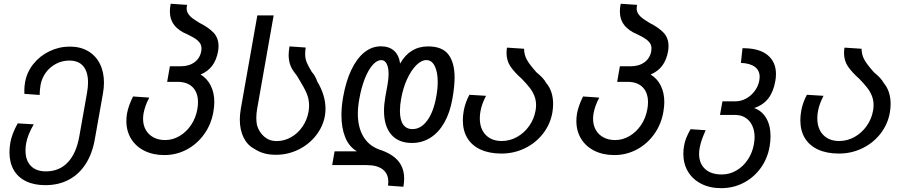

<svg xmlns="http://www.w3.org/2000/svg" viewBox="-20 -807 4840 1024"><path d="M30.5 5.5Q30.5 -19 35 -46Q43.5 -94 74.5 -149L160 -144Q127.5 -88.5 119.5 -43Q116 -24 116 -4Q116 48 144.2 77.5Q172.5 107 224.5 107Q296 107 341.5 59Q387 11 403 -80L444 -311Q449.5 -342.5 449.5 -367Q449.5 -423 424.5 -453.5Q399.5 -484 350 -484Q311.5 -484 278.5 -466.5Q245.5 -449 224.2 -419.5Q203 -390 196.5 -355Q191.5 -326 191.5 -300.5L110 -306.5Q110 -308.5 109.8 -326Q109.5 -343.5 114 -370Q123.5 -422.5 158 -465.8Q192.5 -509 244 -533.8Q295.5 -558.5 353 -558.5Q408.5 -558.5 449.5 -534.5Q490.5 -510.5 512.5 -467Q534.5 -423.5 534.5 -366Q534.5 -339.5 529 -308L486 -66Q472.5 12.5 436.8 67.8Q401 123 346.5 151.8Q292 180.5 222 180.5Q161.5 180.5 118.5 159.5Q75.5 138.5 53 99.2Q30.5 60 30.5 5.5Z M654 -161.5Q654 -182.5 657.5 -202Q664.5 -241.5 689.5 -292.5L776 -286.5Q764 -263.5 756.8 -243.5Q749.5 -223.5 745.5 -201.5Q743 -185.5 743 -173.5Q743 -140 757.5 -114.2Q772 -88.5 798.8 -74.2Q825.5 -60 860.5 -60Q901 -60 937.5 -81.5Q974 -103 999.2 -140.5Q1024.5 -178 1032.5 -225Q1036 -243 1036 -262Q1036 -313 1007.5 -341.8Q979 -370.5 927 -370.5H871.5L886 -453.5H943.5Q988 -453.5 1017.5 -475.2Q1047 -497 1053.5 -535Q1054.5 -539.5 1054.5 -548.5Q1054.5 -565.5 1045.8 -578Q1037 -590.5 1022.2 -600.2Q1007.5 -610 981 -623Q933 -642.5 909.5 -673Q886 -703.5 886 -746.5Q886 -765.5 890.5 -787L978 -781Q975.5 -770 975.5 -763Q975.5 -746.5 983.8 -733.5Q992 -720.5 1005.8 -710.2Q1019.5 -700 1044 -685Q1092 -661 1118.8 -633Q1145.5 -605 1145.5 -560Q1145.5 -549 1143 -533Q1134.5 -487 1112 -456.8Q1089.5 -426.5 1050 -409.5Q1085.5 -388 1104.2 -350Q1123 -312 1123 -262.5Q1123 -240.5 1118 -210.5Q1106.5 -144 1069 -91.5Q1031.5 -39 976 -9.5Q920.5 20 856.5 20Q796 20 750 -3Q704 -26 679 -67.2Q654 -108.5 654 -161.5Z M1336 -13.5Q1299 -33 1279 -73.8Q1259 -114.5 1259 -169.5Q1259 -196 1264.5 -228L1352.5 -725H1439.5L1351.5 -227Q1347 -201.5 1347 -179Q1347 -158 1350.5 -140Q1361.5 -102 1389.2 -78.2Q1417 -54.5 1455 -54.5Q1496 -54.5 1532.5 -75.2Q1569 -96 1593.5 -132Q1618 -168 1625.5 -211Q1628.5 -228.5 1628.5 -243Q1628.5 -279 1615.2 -309.8Q1602 -340.5 1573.5 -386.5L1564.5 -401.5Q1562 -405 1547.8 -424Q1533.5 -443 1526.5 -465.2Q1519.5 -487.5 1519.5 -513Q1519.5 -533.5 1524 -559.5L1610.5 -553.5Q1607.5 -535 1607.5 -520Q1607.5 -495 1615.2 -475.8Q1623 -456.5 1642.5 -424Q1662 -402.5 1672 -372.5Q1716 -299 1716 -227Q1716 -209 1713 -190Q1702.5 -131.5 1664.8 -83.8Q1627 -36 1571 -8.8Q1515 18.5 1452.5 18.5Q1416 18.5 1388.5 10.8Q1361 3 1336 -13.5Z M2051 163Q2051 119.5 2021.2 96.5Q1991.5 73.5 1935.5 73.5H1751.5L1764.5 0H1883.5Q1841.5 -24.5 1821.2 -74.8Q1801 -125 1801 -192.5Q1801 -239.5 1810 -289.5Q1825 -374.5 1854.2 -435.2Q1883.5 -496 1923.5 -528Q1963.5 -560 2011 -560Q2055.5 -560 2081.8 -536.2Q2108 -512.5 2114 -468Q2165.5 -559.5 2263.5 -559.5Q2339 -559.5 2371.8 -516Q2404.5 -472.5 2404.5 -394Q2404.5 -346.5 2393 -281Q2380 -206.5 2349.8 -153.2Q2319.5 -100 2275.2 -72.2Q2231 -44.5 2177 -44.5Q2105.5 -44.5 2066.8 -89.2Q2028 -134 2028 -216.5Q2028 -249 2035 -290L2047 -356.5Q2052.5 -388.5 2052.5 -412Q2052.5 -447 2042.2 -466.8Q2032 -486.5 2013.5 -486.5Q1990.5 -486.5 1967.8 -461Q1945 -435.5 1926 -388.2Q1907 -341 1896 -277.5Q1888.5 -236.5 1888.5 -200.5Q1888.5 -128 1917.8 -78.8Q1947 -29.5 2003 -9.5Q2070.5 12.5 2103 50.5Q2135.5 88.5 2135.5 145.5Q2135.5 164 2131.5 189L2049.5 183Q2051 172.5 2051 163ZM2307 -293Q2314.5 -334.5 2314.5 -369.5Q2314.5 -423 2298.5 -454.8Q2282.5 -486.5 2254.5 -486.5Q2227 -486.5 2199.8 -459Q2172.5 -431.5 2151 -384.5Q2129.5 -337.5 2119.5 -281Q2113 -245.5 2113 -215Q2113 -167.5 2130 -143Q2147 -118.5 2180 -118.5Q2225 -118.5 2258.8 -164.5Q2292.5 -210.5 2307 -293Z M2448.5 -165.5Q2448.5 -189 2453 -215Q2461.5 -261.5 2483.5 -301.5L2572 -296Q2560 -272 2553 -252.8Q2546 -233.5 2542.5 -213.5Q2539 -195.5 2539 -176.5Q2539 -120.5 2570.2 -87.8Q2601.5 -55 2656 -55Q2698.5 -55 2737 -76.2Q2775.5 -97.5 2802 -134.8Q2828.5 -172 2836.5 -218Q2839 -231 2839 -247Q2839 -274 2829.5 -297Q2820 -320 2804.5 -339.8Q2789 -359.5 2763 -386.5Q2722.5 -422.5 2702 -453.2Q2681.5 -484 2681.5 -524.5Q2681.5 -540.5 2684 -553L2775 -547Q2775.5 -515.5 2789.2 -489.8Q2803 -464 2841 -421.5Q2860.5 -405.5 2873.2 -391.8Q2886 -378 2893.5 -364Q2911.5 -343 2920.8 -314.5Q2930 -286 2930 -252.5Q2930 -232 2926 -207Q2915 -144.5 2876.2 -94.5Q2837.5 -44.5 2779.2 -16.2Q2721 12 2654.5 12Q2590 12 2543.5 -9.2Q2497 -30.5 2472.8 -70.2Q2448.5 -110 2448.5 -165.5Z M3054 -161.5Q3054 -182.5 3057.5 -202Q3064.5 -241.5 3089.5 -292.5L3176 -286.5Q3164 -263.5 3156.8 -243.5Q3149.5 -223.5 3145.5 -201.5Q3143 -185.5 3143 -173.5Q3143 -140 3157.5 -114.2Q3172 -88.5 3198.8 -74.2Q3225.5 -60 3260.5 -60Q3301 -60 3337.5 -81.5Q3374 -103 3399.2 -140.5Q3424.5 -178 3432.5 -225Q3436 -243 3436 -262Q3436 -313 3407.5 -341.8Q3379 -370.5 3327 -370.5H3271.5L3286 -453.5H3343.5Q3388 -453.5 3417.5 -475.2Q3447 -497 3453.5 -535Q3454.5 -539.5 3454.5 -548.5Q3454.5 -565.5 3445.8 -578Q3437 -590.5 3422.2 -600.2Q3407.5 -610 3381 -623Q3333 -642.5 3309.5 -673Q3286 -703.5 3286 -746.5Q3286 -765.5 3290.5 -787L3378 -781Q3375.5 -770 3375.5 -763Q3375.5 -746.5 3383.8 -733.5Q3392 -720.5 3405.8 -710.2Q3419.5 -700 3444 -685Q3492 -661 3518.8 -633Q3545.5 -605 3545.5 -560Q3545.5 -549 3543 -533Q3534.5 -487 3512 -456.8Q3489.5 -426.5 3450 -409.5Q3485.5 -388 3504.2 -350Q3523 -312 3523 -262.5Q3523 -240.5 3518 -210.5Q3506.5 -144 3469 -91.5Q3431.5 -39 3376 -9.5Q3320.5 20 3256.5 20Q3196 20 3150 -3Q3104 -26 3079 -67.2Q3054 -108.5 3054 -161.5Z M3624.5 13.5Q3624.5 -8 3628 -27.5Q3631.5 -50 3639.8 -70.8Q3648 -91.5 3663 -118L3743.5 -112.5Q3729.5 -80.5 3722.8 -61Q3716 -41.5 3711.5 -18Q3708.5 -1.5 3708.5 13.5Q3708.5 64.5 3740.2 94Q3772 123.5 3829.5 123.5Q3871 123.5 3907.2 102.5Q3943.5 81.5 3968.2 44.5Q3993 7.5 4001 -39Q4004.5 -61 4004.5 -75.5Q4004.5 -110 3992 -137Q3979.5 -164 3956 -179Q3932.5 -194 3901 -194H3820L3833 -266.5H3901.5Q3931.5 -266.5 3958.8 -281.2Q3986 -296 4005.2 -321.8Q4024.5 -347.5 4030 -379.5Q4031.5 -388.5 4031.5 -397Q4031.5 -431 4006.2 -450.2Q3981 -469.5 3931.5 -471.5L3940 -550Q4027.5 -550.5 4073 -514Q4118.5 -477.5 4118.5 -412Q4118.5 -392.5 4115 -374.5Q4105 -317.5 4077.8 -282.2Q4050.5 -247 4003 -231L3998.5 -232Q4042 -218 4065.8 -178.2Q4089.5 -138.5 4089.5 -80.5Q4089.5 -53 4084.5 -25Q4073 40 4036.2 90.2Q3999.5 140.5 3945 168.5Q3890.5 196.5 3826.5 196.5Q3765.5 196.5 3719.8 173Q3674 149.5 3649.2 108Q3624.5 66.5 3624.5 13.5Z M4248.5 -165.5Q4248.5 -189 4253 -215Q4261.5 -261.5 4283.5 -301.5L4372 -296Q4360 -272 4353 -252.8Q4346 -233.5 4342.5 -213.5Q4339 -195.5 4339 -176.5Q4339 -120.5 4370.2 -87.8Q4401.5 -55 4456 -55Q4498.5 -55 4537 -76.2Q4575.5 -97.5 4602 -134.8Q4628.5 -172 4636.5 -218Q4639 -231 4639 -247Q4639 -274 4629.5 -297Q4620 -320 4604.5 -339.8Q4589 -359.5 4563 -386.5Q4522.5 -422.5 4502 -453.2Q4481.5 -484 4481.5 -524.5Q4481.5 -540.5 4484 -553L4575 -547Q4575.5 -515.5 4589.2 -489.8Q4603 -464 4641 -421.5Q4660.5 -405.5 4673.2 -391.8Q4686 -378 4693.5 -364Q4711.5 -343 4720.8 -314.5Q4730 -286 4730 -252.5Q4730 -232 4726 -207Q4715 -144.5 4676.2 -94.5Q4637.5 -44.5 4579.2 -16.2Q4521 12 4454.5 12Q4390 12 4343.5 -9.2Q4297 -30.5 4272.8 -70.2Q4248.5 -110 4248.5 -165.5Z"/></svg>

Font: JuliaMono Italic
Style: Regular
Weight: 400
Italic angle: -9°
Monospace: yes
Designer: cormullion
Foundry: corm
Version: Version 0.049; ttfautohint (v1.8.4)